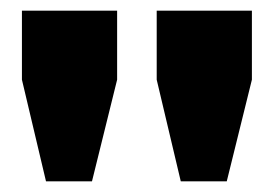

<svg xmlns="http://www.w3.org/2000/svg" viewBox="-20 -749 511 359"><path d="M66 -410 21 -600V-729H199V-600L152 -410ZM318 -410 273 -600V-729H451V-600L404 -410Z"/></svg>

Font: Mona Sans Expanded Black
Style: Regular
Weight: 900
Width: 7
Designer: Deni Anggara
Foundry: GitHub
Version: Version 2.000